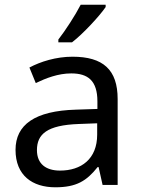

<svg xmlns="http://www.w3.org/2000/svg" viewBox="-20 -786 601 816"><path d="M429 -756V-766H323C300 -721 257 -655 228 -618V-606H286C333 -642 404 -719 429 -756ZM288 -545C218 -545 152 -524 105 -499L132 -433C176 -454 227 -474 283 -474C353 -474 394 -444 394 -355V-323L303 -320C128 -315 46 -256 46 -149C46 -40 118 10 215 10C305 10 348 -17 395 -76H399L416 0H480V-365C480 -490 418 -545 288 -545ZM314 -259 393 -262V-214C393 -110 325 -61 235 -61C177 -61 137 -88 137 -148C137 -216 180 -254 314 -259Z"/></svg>

Font: Noto Sans Bengali
Style: Regular
Weight: 400
Designer: Jelle Bosma - Monotype Design Team
Foundry: Monotype Imaging Inc.
Version: Version 2.003